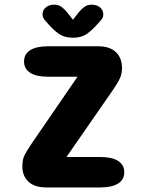

<svg xmlns="http://www.w3.org/2000/svg" viewBox="-20 -822 659 842"><path d="M271.5 -133.5H420Q471 -133.5 498 -116.2Q525 -99 525 -66.5Q525 -34.5 498 -17.2Q471 0 420 0H183Q132 0 105 -25Q78 -50 78 -92.5Q78 -122.5 87.5 -141.2Q97 -160 118.5 -192L320 -485.5H190.5Q139.5 -485.5 112.5 -502.8Q85.5 -520 85.5 -552.5Q85.5 -585 112.5 -602Q139.5 -619 190.5 -619H410.5Q461.5 -619 488.2 -593.5Q515 -568 515 -523.5Q515 -499 506 -479Q497 -459 475 -427ZM421 -731.5 410.5 -719.5Q383.5 -689 360 -672.8Q336.5 -656.5 300 -656.5Q263.5 -656.5 239.5 -672.8Q215.5 -689 189 -719.5L178.5 -731.5Q166.5 -745 166.5 -758.5Q166.5 -777.5 180.8 -789.5Q195 -801.5 218 -801.5Q237 -801.5 250.2 -791.5Q263.5 -781.5 275 -767L300 -735.5L324.5 -767Q335.5 -780.5 349 -791Q362.5 -801.5 381.5 -801.5Q404.5 -801.5 418.8 -789.5Q433 -777.5 433 -758.5Q433 -752.5 430.5 -745.5Q428 -738.5 421 -731.5Z"/></svg>

Font: Sono Monospace ExtraBold
Style: Regular
Weight: 800
Version: Version 2.112